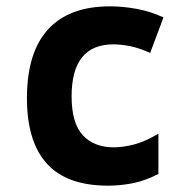

<svg xmlns="http://www.w3.org/2000/svg" viewBox="-20 -576 603 606"><path d="M321 10Q191 10 128 -59.5Q65 -129 65 -266Q65 -410 131.5 -483Q198 -556 327 -556Q368 -556 411.5 -548Q455 -540 496 -521L454 -409Q418 -425 389.5 -430.5Q361 -436 338 -436Q206 -436 206 -272Q206 -187 241.5 -149Q277 -111 339 -111Q368 -111 403 -120Q438 -129 480 -154V-27Q437 -5 398 2.5Q359 10 321 10Z"/></svg>

Font: Noto Sans Mono SemiCondensed
Style: Bold
Weight: 700
Width: 4
Designer: Monotype Design Team
Foundry: Monotype Imaging Inc.
Version: Version 2.014